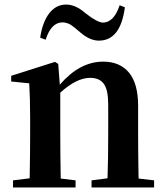

<svg xmlns="http://www.w3.org/2000/svg" viewBox="-20 -821 722 841"><path d="M504 -798 527 -789Q508 -643 413 -643Q374 -643 333 -678Q330 -680 321 -688Q312 -696 308 -699Q304 -702 296 -708Q288 -714 282.5 -716.5Q277 -719 269 -721Q261 -723 254 -723Q204 -723 180 -647L156 -656Q166 -724 195.5 -762.5Q225 -801 270 -801Q310 -801 351 -766Q353 -765 356 -762Q404 -724 430 -722Q479 -722 504 -798ZM587 -39 655 -31V0H381V-31L451 -40Q454 -124 454 -235V-363Q454 -427 435 -453.5Q416 -480 375 -480Q315 -480 244 -415V-235Q244 -153 246 -39L311 -31V0H37V-31L110 -40Q112 -154 112 -235V-307Q112 -392 108 -456L29 -464V-489L221 -550L235 -541L242 -450Q329 -551 432 -551Q505 -551 545 -503Q585 -455 585 -357V-235Q585 -153 587 -39Z"/></svg>

Font: Swei Spring CJKtc
Style: Bold
Weight: 700
Version: Version 1.021